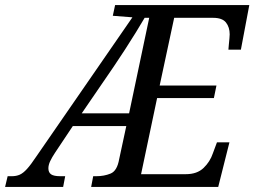

<svg xmlns="http://www.w3.org/2000/svg" viewBox="-72 -734 999 754"><path d="M-52 0 -42 -42H-26Q-8 -42 5.5 -48Q19 -54 34 -70.5Q49 -87 71 -120L448 -666L371 -672L380 -714H907L874 -539H825Q825 -544 826.5 -557Q828 -570 829 -583Q830 -596 830 -599Q830 -627 815.5 -645.5Q801 -664 765 -664H612L555 -398H778L768 -349H545L482 -50H658Q702 -50 727.5 -74.5Q753 -99 764 -132L780 -175H829L785 0H286L294 -42H306Q337 -42 362.5 -52.5Q388 -63 396 -109L424 -239H214L144 -134Q132 -116 125 -101Q118 -86 118 -73Q118 -57 128.5 -49.5Q139 -42 165 -42H184L176 0ZM249 -289H435L514 -664H496Q482 -640 462 -607.5Q442 -575 419 -539.5Q396 -504 375 -473Z"/></svg>

Font: Noto Serif SemiCondensed
Style: Italic
Weight: 400
Width: 4
Italic angle: -12°
Designer: Monotype Design Team
Foundry: Monotype Imaging Inc.
Version: Version 2.013